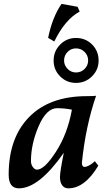

<svg xmlns="http://www.w3.org/2000/svg" viewBox="-20 -976 585 1005"><path d="M173.3 -87.9Q212.4 -87.9 272.9 -181.6Q333.5 -275.4 356.4 -401.9Q318.4 -409.7 278.8 -409.7Q223.1 -409.7 182.6 -316.2Q142.1 -222.7 142.1 -133.3Q142.1 -114.3 152.3 -101.1Q162.6 -87.9 173.3 -87.9ZM337.4 9.8Q316.9 9.8 305.4 -6.1Q293.9 -22 293.9 -49.8Q293.9 -77.1 314 -176.3Q183.6 9.8 79.1 9.8Q25.4 9.8 25.4 -61.5Q25.4 -254.4 132.6 -363.5Q239.7 -472.7 434.6 -472.7Q467.3 -472.7 482.9 -474.6Q428.2 -315.4 408.7 -124.5Q408.7 -102.5 421.9 -102.5Q444.3 -102.5 476.6 -132.3L494.6 -108.9Q423.8 9.8 337.4 9.8ZM377.9 -542Q329.1 -542 294.9 -576.2Q260.7 -610.4 260.7 -659.2Q260.7 -708 294.9 -742.7Q329.1 -777.3 377.9 -777.3Q427.7 -777.3 461.9 -743.2Q496.1 -709 496.1 -659.2Q496.1 -610.4 461.4 -576.2Q426.8 -542 377.9 -542ZM377.9 -596.7Q404.3 -596.7 422.9 -615.2Q441.4 -633.8 441.4 -659.2Q441.4 -685.5 422.9 -704.1Q404.3 -722.7 377.9 -722.7Q351.6 -722.7 333.5 -704.1Q315.4 -685.5 315.4 -659.2Q315.4 -633.8 334 -615.2Q352.5 -596.7 377.9 -596.7ZM264.2 -758.8 231.9 -777.8Q254.4 -887.2 302.2 -955.6L386.2 -940.4L397 -915.5Q319.8 -873.5 264.2 -758.8Z"/></svg>

Font: Kelvinch
Style: Bold Italic
Weight: 700
Italic angle: -10°
Designer: Paul James Miller
Foundry: High-Logic / Made with FontCreator
Version: Version 3.30 September 23, 2016